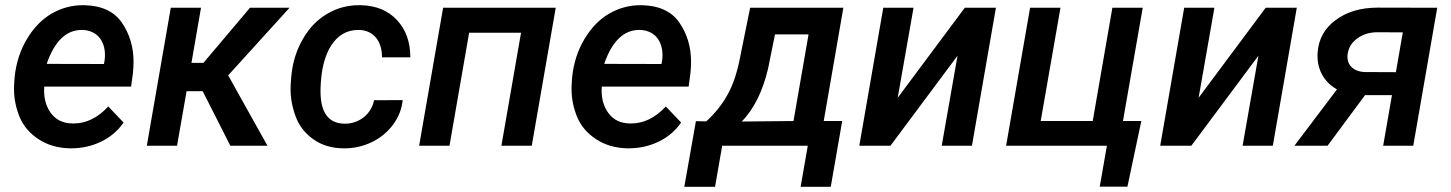

<svg xmlns="http://www.w3.org/2000/svg" viewBox="-20 -558 5554 735"><path d="M247.1 9.8C248.5 9.8 250 9.8 251.5 9.8C293 9.8 331.1 1.5 366.7 -15.6C402.3 -32.7 431.2 -57.1 453.1 -88.9L394.5 -150.4C354 -106.9 310.1 -85.4 262.2 -85.4C260.3 -85.4 258.8 -85.4 256.8 -85.4C222.2 -85.9 195.3 -98.6 176.8 -122.6C158.2 -146.5 148.9 -175.8 148.9 -210.9C148.9 -215.8 148.9 -221.2 149.4 -226.6H481.9L488.8 -277.3C490.2 -292.5 491.2 -307.1 491.2 -321.3C491.2 -378.4 476.1 -428.2 446.3 -471.7C416.5 -514.6 368.7 -536.6 302.7 -538.1C300.8 -538.1 298.8 -538.1 296.9 -538.1C254.9 -538.1 214.8 -527.3 177.7 -505.9C140.1 -483.9 108.9 -451.7 83.5 -409.2C57.6 -366.2 42 -317.9 36.1 -264.2L34.7 -244.1C33.7 -234.9 33.7 -226.1 33.7 -216.8C33.7 -180.2 41 -144.5 55.2 -109.9C69.8 -75.2 94.2 -46.9 127.9 -24.9C161.6 -2.9 201.2 8.8 247.1 9.8ZM296.4 -443.4C342.8 -441.4 373 -413.6 380.4 -367.2C381.3 -360.4 381.8 -354 381.8 -347.2C381.8 -339.4 381.3 -331.5 379.9 -323.2L377.9 -313L158.7 -313.5C188.5 -399.9 233.4 -443.4 292.5 -443.4C293.9 -443.4 294.9 -443.4 296.4 -443.4Z M861.8 0H1003.9L853.5 -269.5L1088.4 -528.3H937L758.8 -317.4H712.9L749.5 -528.3H633.8L542 0H657.7L694.3 -209H755.9Z M1297.9 -84.5C1237.3 -85.9 1207 -127 1207 -208.5C1207 -211.9 1207 -214.8 1207 -217.8C1209 -290 1222.7 -345.7 1248.5 -384.8C1273.9 -423.8 1308.6 -443.4 1351.6 -443.4C1353 -443.4 1354.5 -443.4 1356 -443.4C1412.1 -440.9 1442.4 -398.9 1442.4 -338.4H1550.8C1550.8 -397 1533.7 -444.8 1499.5 -481.4C1465.3 -518.1 1419.4 -536.6 1362.3 -538.1C1359.9 -538.1 1357.4 -538.1 1354.5 -538.1C1310.5 -538.1 1270 -527.3 1232.9 -505.4C1195.3 -483.4 1164.6 -452.1 1140.6 -410.6C1116.2 -369.1 1101.1 -322.8 1095.7 -271.5L1094.2 -254.4C1093.3 -242.2 1092.3 -230 1092.3 -218.3C1092.3 -182.6 1098.6 -147.5 1111.8 -112.3C1124.5 -77.1 1147 -48.3 1178.7 -25.4C1210.4 -2.4 1249 9.3 1294.4 9.8C1296.4 9.8 1298.8 9.8 1300.8 9.8C1335.4 9.8 1369.1 2 1401.9 -13.2C1434.6 -28.8 1461.9 -50.8 1483.9 -79.6C1505.4 -108.4 1518.1 -140.1 1521.5 -174.8L1412.1 -174.3C1406.2 -147.5 1393.1 -125.5 1372.1 -108.9C1351.1 -92.8 1327.1 -84.5 1300.8 -84.5C1299.8 -84.5 1298.8 -84.5 1297.9 -84.5Z M2107.4 -528.3H1676.3L1584.5 0H1700.7L1775.9 -432.6H1974.6L1899.4 0H2015.6Z M2381.3 9.8C2382.8 9.8 2384.3 9.8 2385.7 9.8C2427.2 9.8 2465.3 1.5 2501 -15.6C2536.6 -32.7 2565.4 -57.1 2587.4 -88.9L2528.8 -150.4C2488.3 -106.9 2444.3 -85.4 2396.5 -85.4C2394.5 -85.4 2393.1 -85.4 2391.1 -85.4C2356.4 -85.9 2329.6 -98.6 2311 -122.6C2292.5 -146.5 2283.2 -175.8 2283.2 -210.9C2283.2 -215.8 2283.2 -221.2 2283.7 -226.6H2616.2L2623 -277.3C2624.5 -292.5 2625.5 -307.1 2625.5 -321.3C2625.5 -378.4 2610.4 -428.2 2580.6 -471.7C2550.8 -514.6 2502.9 -536.6 2437 -538.1C2435.1 -538.1 2433.1 -538.1 2431.2 -538.1C2389.2 -538.1 2349.1 -527.3 2312 -505.9C2274.4 -483.9 2243.2 -451.7 2217.8 -409.2C2191.9 -366.2 2176.3 -317.9 2170.4 -264.2L2168.9 -244.1C2168 -234.9 2168 -226.1 2168 -216.8C2168 -180.2 2175.3 -144.5 2189.5 -109.9C2204.1 -75.2 2228.5 -46.9 2262.2 -24.9C2295.9 -2.9 2335.4 8.8 2381.3 9.8ZM2430.7 -443.4C2477.1 -441.4 2507.3 -413.6 2514.6 -367.2C2515.6 -360.4 2516.1 -354 2516.1 -347.2C2516.1 -339.4 2515.6 -331.5 2514.2 -323.2L2512.2 -313L2293 -313.5C2322.8 -399.9 2367.7 -443.4 2426.8 -443.4C2428.2 -443.4 2429.2 -443.4 2430.7 -443.4Z M2644 -94.2 2599.6 157.2H2717.3L2744.6 0H3072.3L3044.9 157.2H3160.2L3204.1 -94.7H3133.3L3208.5 -528.3H2851.6L2813.5 -340.3C2803.2 -285.2 2788.1 -237.8 2767.1 -199.2C2746.1 -160.2 2718.3 -125 2683.6 -93.3ZM2819.8 -92.8C2866.2 -141.1 2899.9 -208.5 2920.4 -295.9L2946.8 -426.3H3075.2L3017.6 -94.7Z M3416.5 -183.6 3477.1 -528.3H3361.3L3269.5 0H3388.7L3645.5 -344.7L3585 0H3700.7L3792.5 -528.3H3673.3Z M3831.5 0H4217.3L4189.9 156.7H4295.9L4349.1 -94.7H4278.8L4354.5 -528.3H4238.3L4163.1 -94.7H3963.9L4039.6 -528.3H3923.3Z M4568.4 -183.6 4628.9 -528.3H4513.2L4421.4 0H4540.5L4797.4 -344.7L4736.8 0H4852.5L4944.3 -528.3H4825.2Z M5253.9 -528.8C5189.9 -528.8 5136.2 -513.2 5093.3 -481.4C5050.3 -449.7 5027.3 -407.7 5023.9 -355.5C5023.9 -352.1 5023.4 -348.6 5023.4 -345.2C5023.4 -293.9 5045.9 -245.1 5098.1 -215.8L4935.1 0H5062L5205.6 -193.8H5308.6L5274.9 0H5390.1L5481.9 -528.3ZM5139.2 -352.5C5142.6 -375.5 5154.3 -395 5175.3 -410.6C5195.8 -425.8 5221.2 -434.1 5251 -434.6L5350.1 -434.1L5323.7 -281.7L5205.1 -282.2C5160.6 -283.7 5138.2 -309.6 5138.2 -339.4C5138.2 -343.8 5138.2 -348.1 5139.2 -352.5Z"/></svg>

Font: Roboto Medium
Style: Italic
Weight: 500
Italic angle: -12°
Designer: Google
Version: Version 2.137; 2017